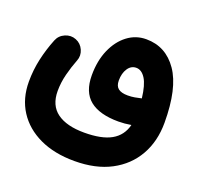

<svg xmlns="http://www.w3.org/2000/svg" viewBox="-121 -532 973 945"><g transform="rotate(20 366.0 -59.5)"><path d="M17.6 -8.3Q17.6 -68.8 30.5 -127.2Q43.5 -185.5 65.9 -241.2Q77.1 -269.5 106 -282Q134.8 -294.4 163.1 -283.2Q191.4 -272 203.9 -243.4Q216.3 -214.8 205.1 -187Q189.5 -147.5 178 -102.5Q166.5 -57.6 166.5 -13.7Q166.5 62 216.6 98.4Q266.6 134.8 358.9 134.8Q450.7 134.8 500.5 106.4Q550.3 78.1 564.9 20Q530.8 25.9 498.5 25.9Q399.4 25.9 348.6 -15.1Q297.9 -56.2 297.9 -144Q297.9 -219.7 323.2 -277.8Q348.6 -335.9 392.1 -368.9Q435.5 -401.9 490.2 -401.9Q592.8 -401.9 653.6 -314Q714.4 -226.1 714.4 -45.9Q714.4 51.3 672.4 125.2Q630.4 199.2 551.5 241Q472.7 282.7 360.8 282.7Q256.3 282.7 179.2 246.6Q102.1 210.4 59.8 145Q17.6 79.6 17.6 -8.3ZM431.6 -165Q431.6 -135.7 448.2 -123Q464.8 -110.4 497.6 -110.4Q517.1 -110.4 534.2 -113.5Q551.3 -116.7 565.9 -120.1L568.4 -120.6Q560.5 -189 540.3 -220.9Q520 -252.9 491.7 -252.9Q464.8 -252.9 448.2 -227.8Q431.6 -202.6 431.6 -165Z"/></g></svg>

Font: Mikhak-FD ExtraBold
Style: Regular
Weight: 800
Designer: Amin Abedi
Version: Version 3.2